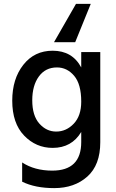

<svg xmlns="http://www.w3.org/2000/svg" viewBox="-20 -775 599 988"><path d="M496 -43Q496 74 429.5 133.5Q363 193 259 193Q161 193 94 160V61Q158 103 249 103Q398 103 398 -44V-96Q349 -14 251 -14Q165 -14 104 -77.5Q43 -141 43 -257Q43 -369 100 -441.5Q157 -514 251 -514Q352 -514 398 -428V-507H496ZM146 -259Q146 -180 182.5 -139Q219 -98 269 -98Q321 -98 359.5 -138.5Q398 -179 398 -252Q398 -342 361.5 -385Q325 -428 273 -428Q214 -428 180 -381.5Q146 -335 146 -259ZM367 -558H258L371 -755H447Z"/></svg>

Font: Hind Vadodara Medium
Style: Regular
Weight: 500
Designer: Hitesh Malaviya
Foundry: Indian Type Foundry
Version: Version 1.001;PS 1.0;hotconv 1.0.86;makeotf.lib2.5.63406; tt